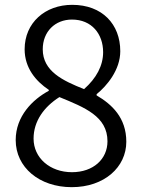

<svg xmlns="http://www.w3.org/2000/svg" viewBox="-20 -762 589 795"><path d="M277 13C412 13 503 -70 503 -175C503 -275 443 -330 380 -367V-372C422 -406 478 -472 478 -550C478 -662 403 -742 279 -742C167 -742 82 -668 82 -558C82 -481 128 -426 182 -390V-386C115 -350 45 -281 45 -182C45 -69 143 13 277 13ZM328 -393C240 -428 157 -467 157 -558C157 -631 208 -681 278 -681C360 -681 407 -621 407 -546C407 -490 379 -438 328 -393ZM278 -49C187 -49 119 -108 119 -188C119 -261 163 -320 226 -360C331 -317 425 -280 425 -177C425 -103 366 -49 278 -49Z"/></svg>

Font: Noto Sans JP DemiLight
Style: Regular
Weight: 350
Designer: Ryoko NISHIZUKA 西塚涼子 (kana, bopomofo & ideographs); Paul D. Hunt (Latin, Greek & Cyrillic); Sandoll Communications 산돌커뮤니
Foundry: Adobe
Version: Version 2.004;hotconv 1.0.118;makeotfexe 2.5.65603